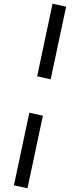

<svg xmlns="http://www.w3.org/2000/svg" viewBox="-20 -728 432 1034"><path d="M263 -708 336 -692 253 -301 180 -317ZM138 -121 211 -105 128 286 55 270Z"/></svg>

Font: Ysabeau Infant Semibold
Style: Italic
Weight: 600
Italic angle: -12°
Designer: Christian Thalmann (Catharsis Fonts)
Version: Version 0.003